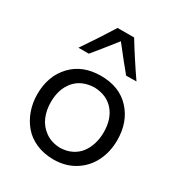

<svg xmlns="http://www.w3.org/2000/svg" viewBox="-184 -900 965 1035"><g transform="rotate(30 298.5 -382.5)"><path d="M297.4 -722.7Q217.8 -621.6 181.2 -578.1H116.7Q196.3 -694.8 246.1 -775.9H349.1Q410.6 -675.3 478.5 -577.1L414.6 -576.2Q361.3 -640.6 297.4 -722.7ZM298.8 -507.8Q414.6 -507.8 481 -435.5Q547.4 -363.3 547.4 -251Q547.4 -177.2 517.6 -117.9Q487.8 -58.6 431.2 -23.7Q374.5 11.2 300.3 11.2Q240.7 11.2 192.4 -10Q144 -31.2 113.3 -67.9Q82.5 -104.5 66.2 -151.4Q49.8 -198.2 49.8 -251Q49.8 -364.3 117.4 -436Q185.1 -507.8 298.8 -507.8ZM300.3 -61Q340.8 -62 372.3 -77.9Q403.8 -93.8 423.3 -120.1Q442.9 -146.5 452.9 -179.7Q462.9 -212.9 462.9 -251Q462.9 -334 419.9 -383.5Q377 -433.1 300.3 -436Q220.2 -433.6 177.2 -382.6Q134.3 -331.5 134.3 -251Q134.3 -200.2 151.9 -158.7Q169.4 -117.2 207.8 -89.8Q246.1 -62.5 300.3 -61Z"/></g></svg>

Font: Commissioner Flair
Style: Regular
Weight: 400
Designer: Kostas Bartsokas
Foundry: Kostas Bartsokas
Version: Version 1.000